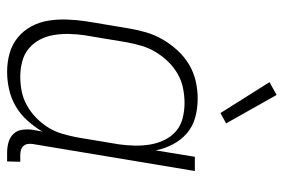

<svg xmlns="http://www.w3.org/2000/svg" viewBox="-149 -641 798 540"><g transform="rotate(90 250.0 -371.0)"><path d="M182 8Q155 8 130 1Q105 -6 85.5 -22Q66 -38 54 -60.5Q42 -83 38 -108.5Q34 -134 35 -161Q36 -188 40 -215L60 -335Q64 -359 71 -383Q78 -407 91 -429.5Q104 -452 122 -471.5Q140 -491 162 -504Q184 -517 208.5 -522.5Q233 -528 257 -528Q285 -528 310.5 -521Q336 -514 355 -497.5Q374 -481 386 -458Q398 -435 403 -410L421 -520H461L385 -64Q384 -57 385 -50Q386 -43 390.5 -38Q395 -33 402 -31Q409 -29 416 -29H435L434 8H409Q394 8 380 4Q366 0 356.5 -10Q347 -20 345 -34.5Q343 -49 345 -64L350 -91Q337 -69 319 -49Q301 -29 278.5 -16Q256 -3 231 2.5Q206 8 182 8ZM196 -29Q216 -29 236.5 -33Q257 -37 276 -47.5Q295 -58 311 -73.5Q327 -89 338.5 -107.5Q350 -126 356 -146.5Q362 -167 366 -187L386 -307Q389 -329 389.5 -351Q390 -373 386.5 -394Q383 -415 374 -434Q365 -453 349.5 -466.5Q334 -480 313 -485.5Q292 -491 270 -491Q250 -491 229 -487Q208 -483 188.5 -472Q169 -461 153.5 -445Q138 -429 126.5 -410Q115 -391 109 -370.5Q103 -350 99 -329L79 -209Q76 -188 75.5 -166Q75 -144 78.5 -123Q82 -102 91.5 -84Q101 -66 116.5 -53Q132 -40 153 -34.5Q174 -29 196 -29ZM298 -592 211 -730 247 -750 327 -608Z"/></g></svg>

Font: Iosevka Extralight
Style: Italic
Weight: 200
Italic angle: -9°
Monospace: yes
Designer: Belleve Invis
Foundry: Belleve Invis
Version: Version 32.5.0; ttfautohint (v1.8.4)